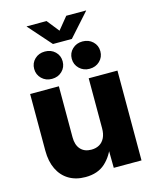

<svg xmlns="http://www.w3.org/2000/svg" viewBox="-133 -995 881 1093"><g transform="rotate(-15 308.0 -448.0)"><path d="M233.9 9.3Q177.2 9.3 136.2 -15.4Q95.2 -40 73 -85.9Q50.8 -131.8 50.8 -194.8V-529.3H220.2V-228.5Q220.2 -183.1 242.9 -158Q265.6 -132.8 306.2 -132.8Q333.5 -132.8 353.5 -144.3Q373.5 -155.8 384.8 -178.7Q396 -201.7 396 -234.9V-529.3H565.4V0H401.9L400.4 -138.2H417.5Q395 -71.3 350.8 -31Q306.6 9.3 233.9 9.3ZM415.5 -580.1Q379.9 -580.1 355.7 -603.5Q331.5 -627 331.5 -661.1Q331.5 -695.3 355.7 -718.3Q379.9 -741.2 415.5 -741.2Q451.7 -741.2 475.8 -718.3Q500 -695.3 500 -661.1Q500 -626.5 475.8 -603.3Q451.7 -580.1 415.5 -580.1ZM193.8 -580.1Q157.7 -580.1 133.8 -603.5Q109.9 -627 109.9 -661.1Q109.9 -695.3 133.8 -718.3Q157.7 -741.2 193.8 -741.2Q230 -741.2 253.9 -718.3Q277.8 -695.3 277.8 -661.1Q277.8 -626.5 253.9 -603.3Q230 -580.1 193.8 -580.1ZM248.5 -906.2 305.7 -834 364.7 -906.2H481.4V-904.8L361.3 -770.5H250L131.3 -904.8V-906.2Z"/></g></svg>

Font: Inter 24pt ExtraBold
Style: Regular
Weight: 800
Designer: Rasmus Andersson
Foundry: rsms
Version: Version 4.001;git-66647c0bb